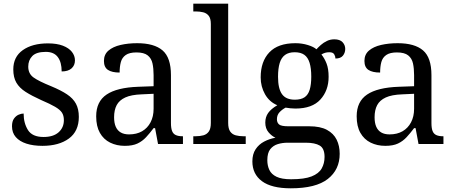

<svg xmlns="http://www.w3.org/2000/svg" viewBox="-20 -780 2465 1040"><path d="M210 10Q160 10 123 -2Q86 -14 65.5 -37.5Q45 -61 45 -96Q45 -123 56 -138Q67 -153 81.5 -159Q96 -165 108 -165Q108 -113 131.5 -75.5Q155 -38 216 -38Q269 -38 297.5 -63.5Q326 -89 326 -129Q326 -154 315.5 -170Q305 -186 278.5 -201.5Q252 -217 203 -238Q152 -261 118.5 -282.5Q85 -304 68.5 -332.5Q52 -361 52 -404Q52 -472 103.5 -508.5Q155 -545 240 -545Q288 -545 320.5 -532.5Q353 -520 369.5 -499Q386 -478 386 -453Q386 -426 367.5 -409.5Q349 -393 314 -393Q314 -443 293 -471Q272 -499 228 -499Q177 -499 155 -476.5Q133 -454 133 -419Q133 -381 161.5 -360.5Q190 -340 257 -313Q310 -291 343 -269Q376 -247 391.5 -218Q407 -189 407 -147Q407 -69 353 -29.5Q299 10 210 10Z M656 10Q612 10 576.5 -7.5Q541 -25 521 -60.5Q501 -96 501 -150Q501 -230 557.5 -268Q614 -306 729 -310L812 -313V-373Q812 -409 806 -436.5Q800 -464 780 -480Q760 -496 719 -496Q681 -496 661 -482Q641 -468 634.5 -443.5Q628 -419 628 -387Q586 -387 564.5 -401.5Q543 -416 543 -450Q543 -485 567.5 -506Q592 -527 633 -536.5Q674 -546 723 -546Q815 -546 860.5 -507Q906 -468 906 -373V-114Q906 -86 912 -70.5Q918 -55 932 -48.5Q946 -42 968 -42H971V0H836L820 -86H812Q791 -58 771 -36.5Q751 -15 724.5 -2.5Q698 10 656 10ZM679 -52Q720 -52 749.5 -69Q779 -86 795.5 -117.5Q812 -149 812 -191V-272L748 -269Q691 -267 658.5 -252Q626 -237 612 -210.5Q598 -184 598 -145Q598 -114 607 -93.5Q616 -73 634 -62.5Q652 -52 679 -52Z M1027 0V-42H1040Q1063 -42 1081.5 -47Q1100 -52 1111 -67.5Q1122 -83 1122 -114V-650Q1122 -680 1110.5 -694.5Q1099 -709 1080.5 -713.5Q1062 -718 1040 -718H1027V-760H1216V-114Q1216 -83 1227 -67.5Q1238 -52 1257 -47Q1276 -42 1298 -42H1311V0Z M1555 240Q1451 240 1399 201.5Q1347 163 1347 94Q1347 55 1364.5 28.5Q1382 2 1410.5 -13Q1439 -28 1472 -34Q1452 -43 1434.5 -63.5Q1417 -84 1417 -116Q1417 -146 1432.5 -168Q1448 -190 1482 -210Q1439 -228 1415.5 -269.5Q1392 -311 1392 -361Q1392 -447 1439 -496.5Q1486 -546 1580 -546Q1616 -546 1648 -536Q1680 -526 1694 -513Q1704 -524 1718 -536.5Q1732 -549 1750.5 -558Q1769 -567 1791 -567Q1821 -567 1835.5 -551.5Q1850 -536 1850 -515Q1850 -494 1837.5 -478.5Q1825 -463 1797 -463Q1797 -474 1790.5 -485.5Q1784 -497 1764 -497Q1751 -497 1741 -494Q1731 -491 1721 -485Q1738 -464 1749 -435.5Q1760 -407 1760 -364Q1760 -290 1715.5 -241Q1671 -192 1580 -192Q1568 -192 1552.5 -193.5Q1537 -195 1527 -197Q1508 -187 1494 -172Q1480 -157 1480 -134Q1480 -116 1491.5 -106Q1503 -96 1542 -96H1655Q1715 -96 1751 -76.5Q1787 -57 1803.5 -23.5Q1820 10 1820 53Q1820 139 1755.5 189.5Q1691 240 1555 240ZM1557 191Q1629 191 1668 175.5Q1707 160 1722.5 132.5Q1738 105 1738 70Q1738 24 1712 8.5Q1686 -7 1636 -7H1538Q1510 -7 1485 0.5Q1460 8 1444 28Q1428 48 1428 88Q1428 117 1439 140.5Q1450 164 1478 177.5Q1506 191 1557 191ZM1577 -240Q1610 -240 1629.5 -253Q1649 -266 1657.5 -294Q1666 -322 1666 -365Q1666 -410 1657 -439.5Q1648 -469 1628.5 -483Q1609 -497 1576 -497Q1544 -497 1524 -482.5Q1504 -468 1495 -438.5Q1486 -409 1486 -364Q1486 -300 1507.5 -270Q1529 -240 1577 -240Z M2067 10Q2023 10 1987.5 -7.5Q1952 -25 1932 -60.5Q1912 -96 1912 -150Q1912 -230 1968.5 -268Q2025 -306 2140 -310L2223 -313V-373Q2223 -409 2217 -436.5Q2211 -464 2191 -480Q2171 -496 2130 -496Q2092 -496 2072 -482Q2052 -468 2045.5 -443.5Q2039 -419 2039 -387Q1997 -387 1975.5 -401.5Q1954 -416 1954 -450Q1954 -485 1978.5 -506Q2003 -527 2044 -536.5Q2085 -546 2134 -546Q2226 -546 2271.5 -507Q2317 -468 2317 -373V-114Q2317 -86 2323 -70.5Q2329 -55 2343 -48.5Q2357 -42 2379 -42H2382V0H2247L2231 -86H2223Q2202 -58 2182 -36.5Q2162 -15 2135.5 -2.5Q2109 10 2067 10ZM2090 -52Q2131 -52 2160.5 -69Q2190 -86 2206.5 -117.5Q2223 -149 2223 -191V-272L2159 -269Q2102 -267 2069.5 -252Q2037 -237 2023 -210.5Q2009 -184 2009 -145Q2009 -114 2018 -93.5Q2027 -73 2045 -62.5Q2063 -52 2090 -52Z"/></svg>

Font: Noto Serif Myanmar
Style: Regular
Weight: 400
Designer: Ben Mitchell and the Monotype Design Team
Foundry: Monotype Imaging Inc.
Version: Version 2.106